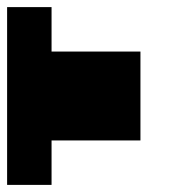

<svg xmlns="http://www.w3.org/2000/svg" viewBox="-20 -395 540 540"><path d="M125 -375V-250H375V0H125V125H0V-375Z"/></svg>

Font: Bytesized
Style: Regular
Weight: 400
Monospace: yes
Designer: baltdev
Version: Version 1.000